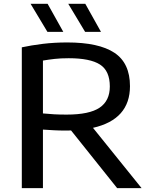

<svg xmlns="http://www.w3.org/2000/svg" viewBox="-20 -966 776 986"><path d="M92 0V-723Q140.5 -733.5 200 -740.8Q259.5 -748 325 -748Q487.5 -748 567.5 -695Q647.5 -642 647.5 -523.5Q647.5 -352.5 457.5 -309.5L707 0H581.5L345 -296Q331.5 -295.5 317.5 -295.5Q285 -295.5 257.8 -297Q230.5 -298.5 200.5 -300.5V0ZM322 -377.5Q439 -377.5 491.5 -413Q544 -448.5 544 -522Q544 -602 493.5 -634.5Q443 -667 333 -667Q291.5 -667 260.8 -663.5Q230 -660 200.5 -655V-383.5Q232.5 -380.5 258.5 -379Q284.5 -377.5 322 -377.5ZM417 -802.5 330.5 -946.5H418L498.5 -802.5ZM223.5 -802.5 137 -946.5H224.5L305 -802.5Z"/></svg>

Font: Encode Sans Expanded Medium
Style: Regular
Weight: 500
Width: 7
Designer: Multiple Designers
Foundry: Impallari Type
Version: Version 3.000; ttfautohint (v1.8.3) -l 8 -r 50 -G 200 -x 14 